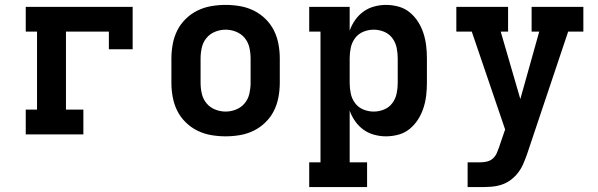

<svg xmlns="http://www.w3.org/2000/svg" viewBox="-20 -548 2440 783"><path d="M85 0V-101H131V-419H85V-520H521V-347H424V-419H249V-101H320V0Z M900 8Q871 8 841.5 3Q812 -2 785.5 -15Q759 -28 737.5 -49Q716 -70 703 -96Q690 -122 684.5 -151.5Q679 -181 679 -210V-310Q679 -339 684.5 -368.5Q690 -398 703 -424Q716 -450 737.5 -471Q759 -492 785.5 -505Q812 -518 841.5 -523Q871 -528 900 -528Q929 -528 958.5 -523Q988 -518 1014.5 -505Q1041 -492 1062.5 -471Q1084 -450 1097 -424Q1110 -398 1115.5 -368.5Q1121 -339 1121 -310V-210Q1121 -181 1115.5 -151.5Q1110 -122 1097 -96Q1084 -70 1062.5 -49Q1041 -28 1014.5 -15Q988 -2 958.5 3Q929 8 900 8ZM900 -93Q922 -93 943 -101.5Q964 -110 978 -127Q992 -144 997 -166Q1002 -188 1002 -210V-310Q1002 -332 997 -354Q992 -376 978 -393Q964 -410 943 -418.5Q922 -427 900 -427Q878 -427 857 -418.5Q836 -410 822 -393Q808 -376 803 -354Q798 -332 798 -310V-210Q798 -188 803 -166Q808 -144 822 -127Q836 -110 857 -101.5Q878 -93 900 -93Z M1477 215H1241V114H1287V-419H1241V-520H1406V-423Q1414 -446 1428.5 -466.5Q1443 -487 1462.5 -501Q1482 -515 1506 -521.5Q1530 -528 1554 -528Q1580 -528 1605.5 -521Q1631 -514 1651 -497.5Q1671 -481 1685 -459Q1699 -437 1707 -412Q1715 -387 1718 -361.5Q1721 -336 1721 -310V-210Q1721 -184 1718 -158.5Q1715 -133 1707 -108Q1699 -83 1685 -61Q1671 -39 1651 -22.5Q1631 -6 1605.5 1Q1580 8 1554 8Q1530 8 1506 1.5Q1482 -5 1462.5 -19Q1443 -33 1428.5 -53.5Q1414 -74 1406 -97V114H1477ZM1504 -93Q1526 -93 1546.5 -101.5Q1567 -110 1580 -127.5Q1593 -145 1597.5 -166.5Q1602 -188 1602 -210V-310Q1602 -332 1597.5 -353.5Q1593 -375 1580 -392.5Q1567 -410 1546.5 -418.5Q1526 -427 1504 -427Q1482 -427 1461.5 -418.5Q1441 -410 1428 -392.5Q1415 -375 1410.5 -353.5Q1406 -332 1406 -310V-210Q1406 -188 1410.5 -166.5Q1415 -145 1428 -127.5Q1441 -110 1461.5 -101.5Q1482 -93 1504 -93Z M1887 215V114H1939Q1953 114 1967 110.5Q1981 107 1991 97.5Q2001 88 2006.5 75Q2012 62 2017 48V47L2040 -20L1904 -419H1841V-520H2052V-419H2022L2102 -144L2179 -419H2148V-520H2359V-419H2297L2130 79Q2123 99 2114.5 119Q2106 139 2093 156Q2080 173 2062.5 186Q2045 199 2024.5 205.5Q2004 212 1982.5 213.5Q1961 215 1939 215Z"/></svg>

Font: Iosevka HT Extended
Style: Bold
Weight: 700
Width: 7
Monospace: yes
Designer: Belleve Invis
Foundry: Belleve Invis
Version: Version 32.3.0; ttfautohint (v1.8.4)